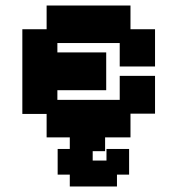

<svg xmlns="http://www.w3.org/2000/svg" viewBox="-20 -487 643 696"><path d="M149 11V-74H61V-381H149V-467H453V-381H542V-246H414V-331H188V-297H365V-160H188V-125H414V-212H542V-75H453V11ZM233 189V146H189V53H233V31V32V-39H361V61H316V70V78V95H366V53H448V146H404V189Z"/></svg>

Font: Pixelify Sans
Style: Bold
Weight: 700
Designer: Stefie Justprince
Foundry: Typecalism Foundryline
Version: Version 1.000